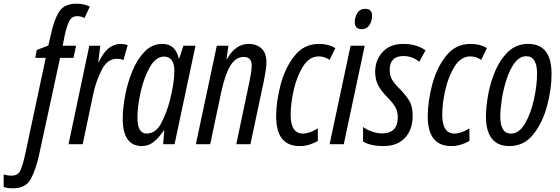

<svg xmlns="http://www.w3.org/2000/svg" viewBox="-143 -785 3047 1045"><path d="M-72 240Q-2 240 25.5 187.5Q53 135 69 61L184 -470H257L271 -536H198L209 -591Q220 -643 234 -670Q248 -697 277 -697Q298 -697 317 -687L346 -749Q315 -765 273 -765Q206 -765 178 -720Q150 -675 133 -593L120 -537L57 -513L49 -470H106L-6 55Q-18 110 -31 140.5Q-44 171 -80 171Q-102 171 -123 164V233Q-101 240 -72 240Z M230 0H307L366 -280Q380 -344 410.5 -404.5Q441 -465 493 -465Q514 -465 529 -458L552 -540Q532 -546 514 -546Q440 -546 395 -448H392L403 -536H343Z M630 10Q665 10 694 -13Q723 -36 749 -76H751L745 0H807L921 -536H855L833 -468H830Q811 -546 741 -546Q685 -546 644.5 -504.5Q604 -463 577.5 -398.5Q551 -334 538 -264.5Q525 -195 525 -139Q525 10 630 10ZM655 -58Q605 -58 605 -145Q605 -206 622.5 -284Q640 -362 672.5 -419.5Q705 -477 750 -477Q806 -477 806 -398Q806 -336 782 -240Q765 -173 735 -115.5Q705 -58 655 -58Z M923 0H1001L1062 -288Q1082 -379 1110.5 -427Q1139 -475 1184 -475Q1227 -475 1227 -428Q1227 -408 1222.5 -382.5Q1218 -357 1213 -333L1143 0H1220L1293 -344Q1298 -370 1302.5 -397Q1307 -424 1307 -445Q1307 -498 1279.5 -522Q1252 -546 1211 -546Q1138 -546 1093 -464H1090L1100 -536H1037Z M1488 10Q1516 10 1541.5 2Q1567 -6 1587 -18V-86Q1540 -58 1506 -58Q1439 -58 1439 -160Q1439 -222 1456 -296.5Q1473 -371 1507 -424.5Q1541 -478 1592 -478Q1624 -478 1651 -459L1682 -523Q1646 -546 1593 -546Q1511 -546 1459.5 -480.5Q1408 -415 1384 -323Q1360 -231 1360 -152Q1360 10 1488 10Z M1826 -626Q1852 -626 1867 -647.5Q1882 -669 1882 -700Q1882 -737 1845 -737Q1816 -737 1802 -714Q1788 -691 1788 -665Q1788 -626 1826 -626ZM1651 0H1728L1842 -536H1765Z M1944 10Q2020 10 2061.5 -35Q2103 -80 2103 -155Q2103 -205 2085.5 -235Q2068 -265 2028 -306Q1998 -336 1988 -357Q1978 -378 1978 -405Q1978 -480 2053 -480Q2100 -480 2139 -449L2173 -511Q2125 -546 2051 -546Q1980 -546 1939.5 -502Q1899 -458 1899 -394Q1899 -351 1916 -319.5Q1933 -288 1966 -255Q2000 -220 2011 -198Q2022 -176 2022 -147Q2022 -59 1936 -59Q1909 -59 1880 -69.5Q1851 -80 1833 -94V-15Q1872 10 1944 10Z M2313 10Q2341 10 2366.5 2Q2392 -6 2412 -18V-86Q2365 -58 2331 -58Q2264 -58 2264 -160Q2264 -222 2281 -296.5Q2298 -371 2332 -424.5Q2366 -478 2417 -478Q2449 -478 2476 -459L2507 -523Q2471 -546 2418 -546Q2336 -546 2284.5 -480.5Q2233 -415 2209 -323Q2185 -231 2185 -152Q2185 10 2313 10Z M2630 10Q2709 10 2759.5 -53.5Q2810 -117 2834.5 -208.5Q2859 -300 2859 -382Q2859 -546 2732 -546Q2668 -546 2624 -504.5Q2580 -463 2553 -400Q2526 -337 2514 -270Q2502 -203 2502 -152Q2502 10 2630 10ZM2638 -58Q2580 -58 2580 -151Q2580 -191 2588.5 -246Q2597 -301 2614.5 -354.5Q2632 -408 2658.5 -443.5Q2685 -479 2722 -479Q2780 -479 2780 -384Q2780 -322 2763.5 -245.5Q2747 -169 2715 -113.5Q2683 -58 2638 -58Z"/></svg>

Font: Noto Sans UI Condensed
Style: Italic
Weight: 400
Width: 3
Italic angle: -12°
Designer: Monotype Design Team
Foundry: Monotype Imaging Inc.
Version: Version 1.901